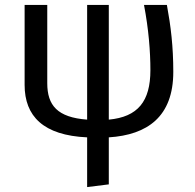

<svg xmlns="http://www.w3.org/2000/svg" viewBox="-20 -547 794 780"><path d="M80 -527V-202C80 -75 156 3 334 11V213L422 202V11C579 1 684 -73 684 -255C684 -358 674 -440 658 -527H565C584 -428 591 -337 591 -262C591 -135 540 -72 422 -61V-527H334V-61C213 -70 172 -119 172 -209V-527Z"/></svg>

Font: FiraGO Unicode
Style: Regular
Weight: 400
Designer: bBox Type
Foundry: bBox Type GmbH
Version: Version 1.001;PS 001.001;hotconv 1.0.88;makeotf.lib2.5.64775